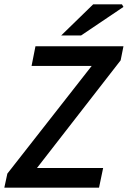

<svg xmlns="http://www.w3.org/2000/svg" viewBox="-23 -868 591 888"><path d="M-3 0 11 -65 401 -563H123L141 -654H548L535 -589L148 -91H454L435 0ZM260 -704 408 -848H541L548 -836L352 -704Z"/></svg>

Font: Source Sans 3 Semibold
Style: Italic
Weight: 600
Italic angle: -11°
Designer: Paul D. Hunt
Foundry: Adobe
Version: Version 3.052;hotconv 1.1.0;makeotfexe 2.6.0